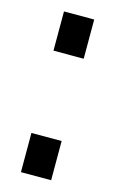

<svg xmlns="http://www.w3.org/2000/svg" viewBox="-86 -538 346 577"><g transform="rotate(15 87.0 -250.0)"><path d="M134 -122V0H40V-122ZM134 -500V-378H40V-500Z"/></g></svg>

Font: Pathway Extreme SemiCondensed Medium
Style: Regular
Weight: 500
Width: 4
Version: Version 1.001;gftools[0.9.26]